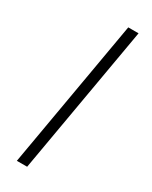

<svg xmlns="http://www.w3.org/2000/svg" viewBox="-188 -754 630 797"><g transform="rotate(30 127.0 -355.5)"><path d="M98.6 0H49.3L172.9 -710.9H222.2Z"/></g></svg>

Font: Roboto Light
Style: Italic
Weight: 300
Italic angle: -12°
Designer: Google
Version: Version 2.134; 2016; ttfautohint (v1.6)